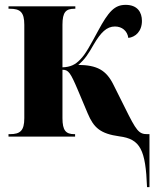

<svg xmlns="http://www.w3.org/2000/svg" viewBox="-20 -562 649 790"><path d="M585 208H595V-10H586C551 -10 541 -24 494 -119L447 -213C417 -274 379 -294 302 -295C329 -317 344 -341 365 -378C395 -429 419 -453 453 -453C482 -453 504 -435 508 -406C536 -409 564 -432 564 -476C564 -511 546 -542 497 -542C452 -542 427 -516 383 -434C353 -379 333 -340 310 -317C290 -296 270 -286 237 -285V-460C237 -512 251 -526 286 -526H290V-536H15V-526H21C63 -526 80 -512 80 -460V-76C80 -24 63 -10 21 -10H15V0H289V-10H286C251 -10 237 -25 237 -76V-275C262 -275 270 -263 301 -190L341 -95C366 -36 393 -12 471 -1C558 10 579 55 585 208Z"/></svg>

Font: Noto Serif Display Condensed ExtraBold
Style: Regular
Weight: 800
Width: 3
Designer: Monotype Design Team
Foundry: Monotype Imaging Inc.
Version: Version 2.009